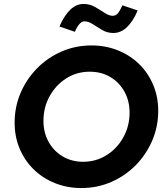

<svg xmlns="http://www.w3.org/2000/svg" viewBox="-20 -941 837 972"><path d="M392 11Q320 11 258 -14Q196 -39 150.5 -83.5Q105 -128 79.5 -188.5Q54 -249 54 -320Q54 -400 84.5 -471Q115 -542 168.5 -596Q222 -650 292.5 -680.5Q363 -711 443 -711Q515 -711 577 -686Q639 -661 684.5 -616.5Q730 -572 755.5 -511.5Q781 -451 781 -380Q781 -300 750.5 -229Q720 -158 666.5 -104Q613 -50 542.5 -19.5Q472 11 392 11ZM401 -122Q466 -122 519.5 -155.5Q573 -189 604.5 -246Q636 -303 636 -371Q636 -430 610 -477Q584 -524 538.5 -551Q493 -578 434 -578Q369 -578 316 -544.5Q263 -511 231.5 -454.5Q200 -398 200 -329Q200 -270 226 -223Q252 -176 297.5 -149Q343 -122 401 -122ZM359 -780 281 -807Q331 -921 403 -921Q434 -921 460.5 -906Q487 -891 509.5 -876Q532 -861 551 -861Q565 -861 575.5 -872.5Q586 -884 600 -914L677 -888Q628 -774 554 -774Q523 -774 497.5 -789Q472 -804 450 -818.5Q428 -833 407 -833Q382 -833 359 -780Z"/></svg>

Font: Red Hat Display
Style: Bold Italic
Weight: 700
Italic angle: -12°
Designer: Pentagram, MCKL
Foundry: Pentagram, MCKL
Version: Version 1.023; ttfautohint (v1.8.3)